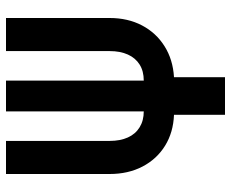

<svg xmlns="http://www.w3.org/2000/svg" viewBox="-85 -685 770 640"><g transform="rotate(-90 300.0 -365.0)"><path d="M237.4 0V-170Q178.6 -172.3 134.2 -199.8Q89.8 -227.3 64.9 -274.9Q40 -322.6 40 -384.4V-730H150.3V-384.4Q150.3 -349.3 161.8 -323.8Q173.3 -298.3 195.7 -284.6Q218.1 -270.8 248.7 -270.8V-730H351.3V-270.8Q382.9 -270.8 404.8 -284.6Q426.7 -298.3 438.2 -323.8Q449.7 -349.3 449.7 -384.4V-730H560V-384.4Q560 -323.8 535.3 -276.7Q510.6 -229.6 466 -201.6Q421.4 -173.5 362.6 -170V0Z"/></g></svg>

Font: Pitagon Sans Mono
Style: Regular
Weight: 400
Monospace: yes
Designer: Travis Tran
Foundry: Pitagon
Version: Version 1.001;gftools[0.9.26]